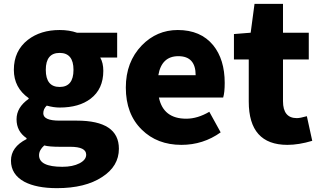

<svg xmlns="http://www.w3.org/2000/svg" viewBox="-20 -739 1663 998"><path d="M107 206Q37 168 37 96Q37 25 118 -16V-21Q66 -56 66 -119Q66 -181 129 -225V-229Q52 -283 52 -376Q52 -475 125 -532Q191 -583 290 -583Q340 -583 380 -569H589V-440H501Q517 -412 517 -371Q517 -276 451 -226Q391 -180 290 -180Q259 -180 223 -190Q205 -173 205 -150Q205 -112 289 -112H379Q598 -112 598 34Q598 125 511 181Q423 239 276 239Q170 239 107 206ZM362 -376Q362 -464 290 -464Q218 -464 218 -376Q218 -287 290 -287Q362 -287 362 -376ZM393 110Q428 92 428 65Q428 24 345 24H291Q235 24 210 17Q183 41 183 68Q183 128 304 128Q358 128 393 110Z M717 -65Q634 -146 634 -284Q634 -417 717 -503Q795 -583 904 -583Q1023 -583 1088 -504Q1148 -430 1148 -308Q1148 -258 1140 -232H806Q829 -122 948 -122Q1007 -122 1068 -158L1127 -51Q1036 14 923 14Q797 14 717 -65ZM997 -348Q997 -447 907 -447Q820 -447 803 -348Z M1273 -211V-430H1196V-562L1283 -569L1303 -719H1451V-569H1585V-430H1451V-213Q1451 -125 1523 -125Q1540 -125 1575 -135L1603 -7Q1533 14 1474 14Q1273 14 1273 -211Z"/></svg>

Font: Source Han Sans CN Heavy
Style: Bold
Weight: 900
Designer: Ryoko NISHIZUKA (kana & ideographs); Paul D. Hunt (Latin, Greek & Cyrillic); Wenlong ZHANG (bopomofo); Sandoll Communica
Foundry: Adobe Systems Incorporated
Version: Version 1.000;PS 1;hotconv 1.0.78;makeotf.lib2.5.61930